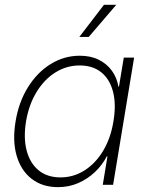

<svg xmlns="http://www.w3.org/2000/svg" viewBox="-20 -769 610 799"><path d="M221.7 9.8Q156.2 9.8 111.8 -24.7Q67.4 -59.1 49.3 -120.8Q31.2 -182.6 44.9 -264.2Q58.1 -344.7 96.7 -406.5Q135.3 -468.3 191.2 -502.7Q247.1 -537.1 312 -537.1Q357.4 -537.1 391.1 -520.3Q424.8 -503.4 445.8 -474.4Q466.8 -445.3 472.7 -408.7H475.1L495.1 -529.3H538.1L450.7 0H407.7L427.2 -118.2H424.3Q405.8 -82 375 -53Q344.2 -23.9 305.4 -7.1Q266.6 9.8 221.7 9.8ZM231.4 -30.8Q286.6 -30.8 332.5 -60.3Q378.4 -89.8 409.7 -142.3Q440.9 -194.8 452.1 -264.2Q463.9 -333.5 450.7 -386Q437.5 -438.5 402.1 -467.5Q366.7 -496.6 311.5 -496.6Q256.8 -496.6 210.4 -467.5Q164.1 -438.5 132.1 -386Q100.1 -333.5 88.4 -264.2Q77.1 -194.3 91.1 -141.8Q105 -89.4 140.9 -60.1Q176.8 -30.8 231.4 -30.8ZM310.1 -615.2 412.6 -749H463.9L349.1 -615.2Z"/></svg>

Font: Inter 24pt ExtraLight
Style: Italic
Weight: 250
Italic angle: -9.3988°
Version: Version 4.001;git-66647c0bb